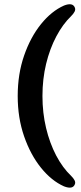

<svg xmlns="http://www.w3.org/2000/svg" viewBox="-20 -754 381 900"><path d="M63 -304Q63 -407 93 -493.5Q123 -580 172.2 -641Q221.5 -702 280 -728Q321 -744 331 -718Q334.5 -709 329.5 -699.2Q324.5 -689.5 313.5 -678.5Q274.5 -641 244 -583.5Q213.5 -526 196.2 -454.8Q179 -383.5 179 -304Q179 -225 196 -154Q213 -83 243.2 -25.2Q273.5 32.5 313.5 70.5Q324.5 81.5 329.5 91.2Q334.5 101 331 109.5Q321.5 135.5 280 119.5Q221.5 93.5 172.2 32.5Q123 -28.5 93 -115Q63 -201.5 63 -304Z"/></svg>

Font: Fraunces 72pt S100 SemiBold
Style: Regular
Weight: 600
Version: Version 1.000; ttfautohint (v1.8.3)